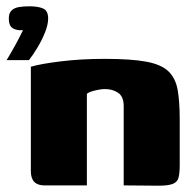

<svg xmlns="http://www.w3.org/2000/svg" viewBox="-20 -589 621 610"><path d="M1 -398Q15 -421 28.5 -445.5Q42 -470 53 -493Q51 -493 48 -493Q45 -493 42 -493Q26 -494 17 -502Q8 -510 8 -530Q8 -547 16.5 -555.5Q25 -564 40 -566.5Q55 -569 73 -569Q101 -569 117 -562Q133 -555 133 -530Q133 -511 123 -486Q113 -461 98.5 -437Q84 -413 72 -398ZM121 0Q78 0 78 -45V-377Q108 -386 172.5 -394Q237 -402 313 -402Q397 -402 445 -393Q493 -384 515.5 -362Q538 -340 544.5 -303Q551 -266 551 -209V-66Q551 -40 547.5 -25.5Q544 -11 529.5 -5Q515 1 484 1L373 0V-252Q373 -282 355.5 -294Q338 -306 314 -306Q304 -306 293.5 -304Q283 -302 272.5 -299Q262 -296 256 -291V0Z"/></svg>

Font: Genos ExtraBold
Style: Regular
Weight: 800
Designer: Robert E. Leuschke
Foundry: Robert E. Leuschke
Version: Version 1.010